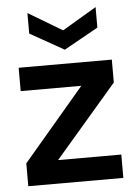

<svg xmlns="http://www.w3.org/2000/svg" viewBox="-53 -770 585 811"><g transform="rotate(-5 240.0 -364.5)"><path d="M34 0V-97L294 -403H37V-502H432V-405L169 -99H437V0ZM238 -561 94 -642V-729L238 -643L383 -729V-642Z"/></g></svg>

Font: DM Sans 16pt SemiBold
Style: Regular
Weight: 600
Version: Version 4.004;gftools[0.9.30]